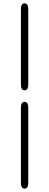

<svg xmlns="http://www.w3.org/2000/svg" viewBox="-20 -851 294 1148"><path d="M127 277Q105 277 105 241V-206Q105 -242 127 -242Q149 -242 149 -206V241Q149 277 127 277ZM127 -311Q105 -311 105 -347V-795Q105 -831 127 -831Q149 -831 149 -795V-347Q149 -311 127 -311Z"/></svg>

Font: Resource Han Rounded JP Light
Style: Regular
Weight: 300
Designer: Cyano Hao (round all glyphs); Ryoko NISHIZUKA 西塚涼子 (kana, bopomofo & ideographs); Paul D. Hunt (Latin, Greek & Cyrillic)
Foundry: Cyano Hao
Version: 0.990